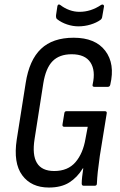

<svg xmlns="http://www.w3.org/2000/svg" viewBox="-20 -832 538 860"><path d="M199 8Q120 8 79.5 -47Q39 -102 55 -207L95 -460Q111 -563 163.5 -613Q216 -663 310 -663Q407 -663 451.5 -604.5Q496 -546 474 -453Q472 -443 463 -443H403Q392 -443 395 -454Q409 -516 385 -552.5Q361 -589 301 -589Q246 -589 215.5 -558Q185 -527 174 -459L135 -210Q112 -66 223 -66Q284 -66 318 -105.5Q352 -145 363 -211L373 -264H268Q258 -264 260 -275L268 -324Q269 -334 278 -334H449Q460 -334 458 -324L427 -133Q421 -91 418 -62.5Q415 -34 414 -10Q414 0 404 0H355Q346 0 346 -10Q346 -23 348 -40.5Q350 -58 353 -78H351Q326 -37 290 -14.5Q254 8 199 8ZM331 -714Q306 -714 280.5 -722.5Q255 -731 236 -746Q230 -750 231 -764L237 -804Q238 -810 242 -811.5Q246 -813 251 -809Q269 -795 291 -787Q313 -779 336 -779Q387 -779 433 -810Q438 -813 442 -811Q446 -809 446 -804L438 -758Q437 -748 430 -743Q412 -730 385.5 -722Q359 -714 331 -714Z"/></svg>

Font: Sofia Sans Condensed Medium
Style: Italic
Weight: 500
Italic angle: -9°
Designer: Botio Nikoltchev, Ani Petrova
Foundry: lettersoup
Version: Version 4.101; ttfautohint (v1.8.4.7-5d5b)